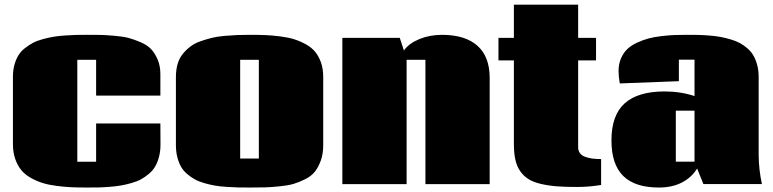

<svg xmlns="http://www.w3.org/2000/svg" viewBox="-20 -799 3353 833"><path d="M675.8 -263.2 676.3 -171.9Q676.3 -143.1 669.9 -118.9Q663.6 -94.7 653.3 -76.9Q643.1 -59.1 626.2 -44.9Q609.4 -30.8 592 -21.2Q574.7 -11.7 550.5 -4.9Q526.4 2 505.4 5.6Q484.4 9.3 456.3 11.5Q428.2 13.7 407 14.2Q385.7 14.6 356.9 14.6Q319.8 14.6 291.3 13.4Q262.7 12.2 227.8 7.8Q192.9 3.4 167 -4.4Q141.1 -12.2 115.2 -26.4Q89.4 -40.5 73 -60.1Q56.6 -79.6 46.4 -108.4Q36.1 -137.2 36.1 -173.3V-466.3Q36.1 -494.6 42.7 -518.3Q49.3 -542 60.1 -559.3Q70.8 -576.7 88.4 -590.3Q106 -604 123.5 -613.3Q141.1 -622.6 165.8 -629.2Q190.4 -635.7 211.7 -639.4Q232.9 -643.1 261.2 -645Q289.6 -647 310.5 -647.5Q331.5 -647.9 359.9 -647.9Q396.5 -647.9 417.5 -647.5Q438.5 -647 476.3 -643.8Q514.2 -640.6 537.4 -634.5Q560.5 -628.4 589.8 -616Q619.1 -603.5 635.7 -585.7Q652.3 -567.9 664.1 -540.3Q675.8 -512.7 675.8 -477.5V-384.3H397V-539.6H315.4V-97.2H397V-263.2Z M1064.5 14.6Q1034.2 14.6 1012.2 14.2Q990.2 13.7 961.4 11.7Q932.6 9.8 911.9 6.1Q891.1 2.4 866.9 -4.4Q842.8 -11.2 825.9 -20.5Q809.1 -29.8 792.2 -43.9Q775.4 -58.1 765.4 -75.7Q755.4 -93.3 749.3 -117.2Q743.2 -141.1 743.2 -169.9V-465.3Q743.2 -496.1 750.7 -521.7Q758.3 -547.4 773.2 -565.4Q788.1 -583.5 806.4 -597.4Q824.7 -611.3 850.1 -620.1Q875.5 -628.9 899.2 -634.8Q922.9 -640.6 953.9 -643.3Q984.9 -646 1009.3 -647Q1033.7 -647.9 1064.9 -647.9Q1103 -647.9 1132.1 -646.7Q1161.1 -645.5 1195.8 -641.1Q1230.5 -636.7 1255.6 -628.9Q1280.8 -621.1 1305.9 -607.4Q1331.1 -593.8 1346.9 -574.7Q1362.8 -555.7 1372.6 -527.8Q1382.3 -500 1382.3 -464.8V-169.4Q1382.3 -131.8 1371.8 -102.5Q1361.3 -73.2 1345.9 -54Q1330.6 -34.7 1303.5 -21.2Q1276.4 -7.8 1252.9 -1Q1229.5 5.9 1191.9 9.5Q1154.3 13.2 1129.6 13.9Q1105 14.6 1064.5 14.6ZM1022 -111.3H1103V-539.6H1022Z M1898.9 -647.9Q1999 -647.5 2051.8 -600.1Q2104.5 -552.7 2104.5 -460.9V0H1825.7V-539.6H1744.1V0H1465.3V-634.8H1714.4L1732.4 -580.1Q1754.4 -610.8 1799.3 -629.4Q1844.2 -647.9 1898.9 -647.9Z M2587.9 3.4Q2587.9 3.4 2585 3.9Q2582 4.4 2576.7 5.1Q2571.3 5.9 2564.2 6.8Q2557.1 7.8 2547.9 8.8Q2538.6 9.8 2528.8 10.5Q2519 11.2 2507.6 11.7Q2496.1 12.2 2484.9 12.2Q2432.1 12.2 2394.8 9.3Q2357.4 6.3 2325 -1.5Q2292.5 -9.3 2272 -22.5Q2251.5 -35.6 2236.8 -56.6Q2222.2 -77.6 2215.8 -106.7Q2209.5 -135.7 2209.5 -175.3V-537.1H2142.6V-634.8H2209.5V-778.8H2488.3V-634.8H2565.9V-537.1H2488.3V-160.2Q2488.3 -145 2496.1 -134.5Q2503.9 -124 2518.6 -118.7Q2533.2 -113.3 2549.6 -111.1Q2565.9 -108.9 2587.9 -108.9Z M2912.1 -318.8V-97.7H2993.2V-318.8ZM3271.5 -125.5Q3272 -63 3285.6 -0.5H3031.7L3004.4 -67.9Q2981 -29.3 2938.7 -7.3Q2896.5 14.6 2838.4 14.6Q2734.4 14.6 2683.6 -35.9Q2632.8 -86.4 2632.8 -189.5Q2632.8 -299.3 2690.4 -350.8Q2748 -402.3 2863.3 -402.3Q2932.1 -402.3 2993.2 -382.3V-540H2925.3V-446.8L2668.9 -437Q2663.6 -468.3 2663.6 -490.7Q2663.6 -521 2674.1 -545.4Q2684.6 -569.8 2701.4 -585.9Q2718.3 -602.1 2743.7 -613.8Q2769 -625.5 2793.5 -632.1Q2817.9 -638.7 2849.6 -642.3Q2881.3 -646 2905.3 -647Q2929.2 -647.9 2958.5 -647.9Q2986.8 -647.9 3008.8 -647.5Q3030.8 -647 3058.1 -644.8Q3085.4 -642.6 3106.4 -638.7Q3127.4 -634.8 3150.6 -627.9Q3173.8 -621.1 3190.7 -611.8Q3207.5 -602.5 3223.4 -588.6Q3239.3 -574.7 3249.3 -557.1Q3259.3 -539.6 3265.4 -516.1Q3271.5 -492.7 3271.5 -464.8Z"/></svg>

Font: Coda
Style: Heavy
Weight: 800
Version: Version 2.000; ttfautohint (v0.8) -r 50 -G 200 -x